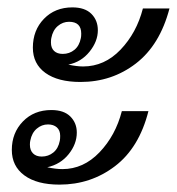

<svg xmlns="http://www.w3.org/2000/svg" viewBox="-20 -523 479 520"><path d="M176 -503Q210 -503 227.5 -485.5Q245 -468 245 -441Q245 -411 222.5 -383Q200 -355 165 -348Q188 -343 205 -343Q263 -343 306.5 -388.5Q350 -434 367 -500H439Q413 -401 348 -351Q283 -301 198 -301Q137 -301 103 -325.5Q69 -350 69 -394Q69 -441 99 -472Q129 -503 176 -503ZM118 -408Q118 -393 126.5 -385Q135 -377 150 -377Q168 -377 181.5 -388Q195 -399 199 -420Q200 -424 200 -432Q200 -464 167 -464Q150 -464 136.5 -452.5Q123 -441 119 -420Q118 -416 118 -408ZM119 -225Q153 -225 170.5 -207.5Q188 -190 188 -164Q188 -133 166 -105.5Q144 -78 108 -70Q131 -65 149 -65Q206 -65 249.5 -110.5Q293 -156 310 -222H382Q357 -123 291.5 -73Q226 -23 141 -23Q80 -23 46 -48Q12 -73 12 -117Q12 -163 42 -194Q72 -225 119 -225ZM61 -131Q61 -116 69.5 -107.5Q78 -99 93 -99Q111 -99 124.5 -110Q138 -121 142 -142Q143 -147 143 -155Q143 -170 134 -178Q125 -186 110 -186Q93 -186 79.5 -174.5Q66 -163 62 -142Q61 -138 61 -131Z"/></svg>

Font: Trirong Medium
Style: Italic
Weight: 500
Italic angle: -12°
Designer: Katatrad Team
Foundry: CadsonDemak
Version: Version 1.001